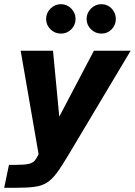

<svg xmlns="http://www.w3.org/2000/svg" viewBox="-64 -739 646 920"><path d="M-44 161 -21 51H10Q52 51 72.5 46.5Q93 42 102.5 30.5Q112 19 121 0L35 -496H190L220 -180L386 -496H562L266 0Q233 56 209 88.5Q185 121 160 136.5Q135 152 99 156.5Q63 161 5 161ZM228 -578Q199 -578 178 -598.5Q157 -619 157 -648Q157 -677 178 -698Q199 -719 228 -719Q257 -719 277.5 -698Q298 -677 298 -648Q298 -619 277.5 -598.5Q257 -578 228 -578ZM422 -578Q393 -578 372 -598.5Q351 -619 351 -648Q351 -677 372 -698Q393 -719 422 -719Q451 -719 471 -698Q491 -677 491 -648Q491 -619 471 -598.5Q451 -578 422 -578Z"/></svg>

Font: Atkinson Hyperlegible
Style: Bold Italic
Weight: 700
Italic angle: -12°
Designer: Elliott Scott, Megan Eiswerth, Linus Boman, Theodore Petrosky
Foundry: Braille Institute
Version: Version 1.006; ttfautohint (v1.8.3)